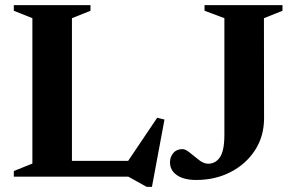

<svg xmlns="http://www.w3.org/2000/svg" viewBox="-20 -690 1142 750"><path d="M573.5 40H553L481 0H34V-22L106.5 -51V-619L34 -648V-670H333.5V-648L261 -619V-61.5H480.5L594 -230L622.5 -223ZM1011.5 -228.5Q1011.5 -157.5 976 -103Q940.5 -48.5 880.5 -17.8Q820.5 13 747 13Q698 13 671 -5.8Q644 -24.5 644 -56.5Q644 -76.5 656.8 -92Q669.5 -107.5 692.5 -107.5Q705 -107.5 722 -93.2Q739 -79 757.5 -64.8Q776 -50.5 793 -50.5Q822 -50.5 839.2 -76Q856.5 -101.5 856.5 -163V-619L779 -648V-670H1083.5V-648L1011 -619Z"/></svg>

Font: Newsreader 16pt
Style: Bold
Weight: 700
Designer: Hugues Gentile
Foundry: Production Type
Version: Version 1.003; ttfautohint (v1.8.3)